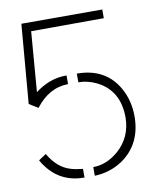

<svg xmlns="http://www.w3.org/2000/svg" viewBox="-79 -746 665 808"><g transform="rotate(-10 254.0 -342.0)"><path d="M39.1 -345.7 67.4 -683.6H413.1V-646.5L102.5 -645.5L82 -388.7Q143.6 -436.5 216.8 -436.5V-399.4Q134.8 -398.4 77.1 -322.3ZM260.7 0V-37.1Q318.4 -37.1 370.1 -82Q429.7 -135.7 430.7 -218.8Q430.7 -335 337.9 -380.9Q299.8 -399.4 260.7 -399.4V-436.5Q384.8 -436.5 439.5 -336.9Q468.8 -283.2 468.8 -217.8Q468.8 -98.6 378.9 -37.1Q325.2 -2 260.7 0ZM41 -104.5 73.2 -126Q109.4 -63.5 164.1 -46.9Q186.5 -40 216.8 -37.1V0Q117.2 0 59.6 -76.2Q48.8 -89.8 41 -104.5Z"/></g></svg>

Font: Post No Bills Colombo
Style: Light
Weight: 400
Designer: Kosala Senevirathne, Siva Puranthara, Lasantha Premarathna, Tharique Azeez
Foundry: Mooniak
Version: Version 1.220 ; ttfautohint (v1.5)